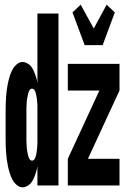

<svg xmlns="http://www.w3.org/2000/svg" viewBox="-20 -793 540 821"><path d="M77 8Q63 8 51 -2.5Q39 -13 32.5 -26Q26 -39 21.5 -53.5Q17 -68 14 -82Q11 -96 9 -111Q7 -126 6 -141Q5 -156 4.5 -170.5Q4 -185 4 -200V-320Q4 -335 4.5 -349.5Q5 -364 6 -379Q7 -394 9 -409Q11 -424 14 -438Q17 -452 21.5 -466.5Q26 -481 32.5 -494Q39 -507 51 -517.5Q63 -528 77 -528Q86 -528 95.5 -523Q105 -518 111.5 -510.5Q118 -503 122.5 -493.5Q127 -484 130.5 -474.5Q134 -465 136.5 -455.5Q139 -446 140 -436V-735H230V0H140V-84Q139 -74 136.5 -64.5Q134 -55 130.5 -45.5Q127 -36 122.5 -26.5Q118 -17 111.5 -9.5Q105 -2 95.5 3Q86 8 77 8ZM117 -106Q122 -106 125.5 -110Q129 -114 131 -119Q133 -124 134 -129Q135 -134 136 -139Q137 -144 137.5 -149Q138 -154 138.5 -159Q139 -164 139.5 -169Q140 -174 140 -179.5Q140 -185 140 -190Q140 -195 140 -200V-320Q140 -325 140 -330Q140 -335 140 -340.5Q140 -346 139.5 -351Q139 -356 138.5 -361Q138 -366 137.5 -371Q137 -376 136 -381Q135 -386 134 -391Q133 -396 131 -401Q129 -406 125.5 -410Q122 -414 117 -414Q112 -414 108.5 -410Q105 -406 103 -401Q101 -396 100 -391Q99 -386 98 -381Q97 -376 96 -371Q95 -366 94.5 -361Q94 -356 94 -351Q94 -346 93.5 -340.5Q93 -335 93 -330Q93 -325 93 -320V-200Q93 -195 93 -190Q93 -185 93.5 -179.5Q94 -174 94 -169Q94 -164 94.5 -159Q95 -154 96 -149Q97 -144 98 -139Q99 -134 100 -129Q101 -124 103 -119Q105 -114 108.5 -110Q112 -106 117 -106ZM342 -600 290 -740 325 -773 381 -671 436 -773 471 -740 419 -600ZM270 0V-114L405 -406H270V-520H491V-406L356 -114H491V0Z"/></svg>

Font: Iosevka Heavy
Style: Regular
Weight: 900
Monospace: yes
Designer: Belleve Invis
Foundry: Belleve Invis
Version: Version 32.5.0; ttfautohint (v1.8.4)